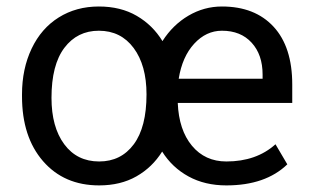

<svg xmlns="http://www.w3.org/2000/svg" viewBox="-20 -558 948 588"><path d="M47.4 -269Q47.4 -347.2 76.9 -409.2Q106.4 -471.2 159.9 -504.6Q213.4 -538.1 282.7 -538.1Q349.6 -538.1 398.7 -509.5Q447.8 -481 477.5 -432.1Q509.3 -481.9 557.1 -510Q605 -538.1 659.7 -538.1Q760.7 -538.1 817.9 -476.1Q875 -414.1 875 -299.3V-242.7H524.4Q527.8 -159.7 567.9 -111.6Q607.9 -63.5 673.3 -63.5Q765.1 -63.5 823.7 -116.2L859.9 -54.7Q793 9.8 673.3 9.8Q607.4 9.8 557.4 -17.6Q507.3 -44.9 476.6 -93.8Q446.3 -45.4 397.7 -17.8Q349.1 9.8 283.7 9.8Q176.3 9.8 111.8 -64.5Q47.4 -138.7 47.4 -262.7ZM137.7 -258.3Q137.7 -168.9 176.8 -116.2Q215.8 -63.5 283.7 -63.5Q350.6 -63.5 389.6 -116Q428.7 -168.5 428.7 -269Q428.7 -357.9 389.4 -410.9Q350.1 -463.9 282.7 -463.9Q216.8 -463.9 177.2 -411.6Q137.7 -359.4 137.7 -258.3ZM659.7 -463.9Q611.3 -463.9 574.7 -424.1Q538.1 -384.3 527.3 -316.9H784.2V-329.6Q784.2 -390.6 750.7 -427.2Q717.3 -463.9 659.7 -463.9Z"/></svg>

Font: Roboto
Style: Regular
Weight: 400
Designer: Google
Version: Version 2.001047; 2015